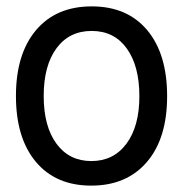

<svg xmlns="http://www.w3.org/2000/svg" viewBox="-20 -559 574 602"><path d="M417 -257.5Q417 -352 377.5 -407Q338 -462 267.5 -462Q197 -462 157 -407.5Q117 -353 117 -258Q117 -163 157 -108.5Q197 -54 266.5 -54Q336 -54 376.5 -108.5Q417 -163 417 -257.5ZM30 -258Q30 -390 93 -464.5Q156 -539 267.5 -539Q379 -539 441.5 -464.5Q504 -390 504 -257.5Q504 -125 440.5 -51Q377 23 266 23Q155 23 92.5 -51.5Q30 -126 30 -258Z"/></svg>

Font: Autonym
Style: Regular
Weight: 500
Version: Version 1.0.20131126